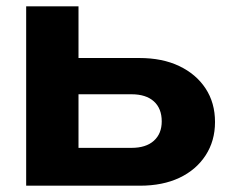

<svg xmlns="http://www.w3.org/2000/svg" viewBox="-20 -589 721 609"><path d="M63 0V-569H229V-43L175 -120H397Q443 -120 468 -142.5Q493 -165 493 -204Q493 -245 468 -267.5Q443 -290 397 -290H176V-405H422Q495 -405 548.5 -379.5Q602 -354 632 -308.5Q662 -263 662 -202Q662 -142 632 -96Q602 -50 549 -25Q496 0 424 0Z"/></svg>

Font: Unbounded Medium
Style: Regular
Weight: 500
Designer: Luke Prowse, Jean-Baptiste Morizot, Fátima Lázaro, Florian Runge
Foundry: NaN
Version: Version 1.700